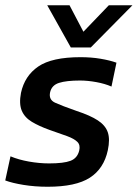

<svg xmlns="http://www.w3.org/2000/svg" viewBox="-20 -702 525 732"><path d="M250 -521 160 -682H245L298 -581L395 -682H485L326 -521ZM162 10Q113 10 70 3Q27 -4 0 -14L20 -106Q51 -93 90.5 -86Q130 -79 167 -79Q223 -79 249 -89Q275 -99 282 -128Q287 -149 275 -161Q263 -173 236 -183Q209 -193 168 -207Q129 -221 101.5 -237.5Q74 -254 63 -280Q52 -306 60 -348Q74 -413 126 -448.5Q178 -484 287 -484Q328 -484 363.5 -478Q399 -472 424 -463L405 -372Q380 -383 347 -389Q314 -395 285 -395Q233 -395 205 -386Q177 -377 171 -350Q165 -322 190 -310.5Q215 -299 272 -279Q324 -262 353 -243Q382 -224 391 -197.5Q400 -171 391 -129Q376 -59 322.5 -24.5Q269 10 162 10Z"/></svg>

Font: Kanit
Style: Italic
Weight: 400
Italic angle: -12°
Designer: Katatrad Team
Foundry: CadsonDemak
Version: Version 2.000; ttfautohint (v1.8.3)